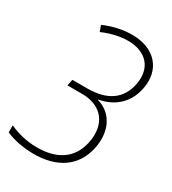

<svg xmlns="http://www.w3.org/2000/svg" viewBox="-192 -819 827 924"><g transform="rotate(30 221.0 -357.0)"><path d="M143 10C266 10 360 -44 385 -164C406 -266 364 -346 281 -370V-372C354 -385 422 -430 442 -524C467 -642 394 -724 268 -724C220 -724 164 -713 113 -690L125 -657C173 -678 222 -689 265 -689C366 -689 424 -626 403 -526C384 -437 319 -392 209 -392H126L119 -357H200C311 -357 369 -282 346 -172C324 -65 241 -25 142 -25C86 -25 35 -37 -13 -59V-20C29 -1 86 10 143 10Z"/></g></svg>

Font: Noto Sans SemiCondensed ExtraLight
Style: Italic
Weight: 200
Width: 4
Italic angle: -12°
Designer: Monotype Design Team
Foundry: Monotype Imaging Inc.
Version: Version 2.013